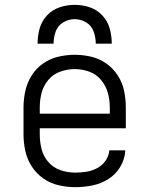

<svg xmlns="http://www.w3.org/2000/svg" viewBox="-20 -764 616 792"><path d="M290 8Q326 8 361 1Q396 -6 427 -25.5Q458 -45 476.5 -76.5Q495 -108 497 -144H431Q429 -120 415 -100.5Q401 -81 380 -70Q359 -59 336 -55.5Q313 -52 290 -52Q259 -52 229.5 -62Q200 -72 179.5 -95.5Q159 -119 151.5 -149Q144 -179 144 -210V-235H499V-320Q499 -355 492 -389Q485 -423 466 -452.5Q447 -482 418.5 -502Q390 -522 356.5 -530Q323 -538 288 -538Q254 -538 220 -530Q186 -522 157.5 -502Q129 -482 110.5 -452.5Q92 -423 84.5 -389Q77 -355 77 -320V-210Q77 -175 84.5 -141Q92 -107 111 -77.5Q130 -48 158.5 -28Q187 -8 221 0Q255 8 290 8ZM433 -295H144V-320Q144 -351 151.5 -380.5Q159 -410 179 -434Q199 -458 228.5 -468.5Q258 -479 288 -479Q319 -479 348 -468.5Q377 -458 397 -434Q417 -410 425 -380.5Q433 -351 433 -320ZM135 -584H201Q201 -609 209.5 -633.5Q218 -658 240.5 -671.5Q263 -685 288 -685Q313 -685 335.5 -671.5Q358 -658 366.5 -633.5Q375 -609 375 -584H441Q441 -616 432.5 -646.5Q424 -677 402 -700.5Q380 -724 350 -734Q320 -744 288 -744Q257 -744 226.5 -734Q196 -724 174 -700.5Q152 -677 143.5 -646.5Q135 -616 135 -584Z"/></svg>

Font: Iosevka Sparkle Light
Style: Regular
Weight: 300
Designer: Belleve Invis
Foundry: Belleve Invis
Version: Version 4.5.0; ttfautohint (v1.8.3)